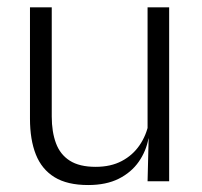

<svg xmlns="http://www.w3.org/2000/svg" viewBox="-20 -508 565 538"><path d="M125 -487.5V-181.5Q125 -138.5 136.8 -106.8Q148.5 -75 175.5 -57.8Q202.5 -40.5 248 -40.5Q290.5 -40.5 321.2 -56.8Q352 -73 371.2 -101.2Q390.5 -129.5 397 -164.5L409.5 -120H396Q389.5 -84.5 368.8 -54.8Q348 -25 312.8 -7.2Q277.5 10.5 227 10.5Q168.5 10.5 132.8 -11.5Q97 -33.5 80.5 -75Q64 -116.5 64 -175.5V-487.5ZM454 -487.5V0H393.5L396.5 -120.5L393.5 -123.5V-487.5Z"/></svg>

Font: Anek Gujarati Light
Style: Regular
Weight: 300
Designer: Mrunmayee Ghaisas (Gujarati), Yesha Goshar (Latin)
Foundry: Ek Type
Version: Version 1.003